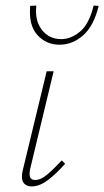

<svg xmlns="http://www.w3.org/2000/svg" viewBox="-20 -663 373 687"><path d="M94 4Q79 4 70 -3Q61 -10 59 -23Q57 -36 62 -56L147 -408H172L88 -59Q84 -40 87.5 -29.5Q91 -19 106 -19Q126 -19 149 -38.5Q172 -58 201 -89L213 -77Q180 -40 150.5 -18Q121 4 94 4ZM193 -503Q145 -503 113.5 -538Q82 -573 88 -642L110 -643Q104 -589 130 -556Q156 -523 199 -523Q234 -523 266.5 -550Q299 -577 315 -643L333 -642Q316 -571 278 -537Q240 -503 193 -503Z"/></svg>

Font: Ysabeau Office Thin
Style: Italic
Weight: 250
Italic angle: -12°
Designer: Christian Thalmann (Catharsis Fonts)
Version: Version 2.001;gftools[0.9.30]; featfreeze: tnum,lnum,ss02